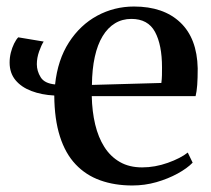

<svg xmlns="http://www.w3.org/2000/svg" viewBox="-20 -558 648 589"><path d="M386 11Q331.5 11 287.5 -4.8Q243.5 -20.5 212 -53.8Q180.5 -87 163.8 -139.5Q147 -192 146.5 -265Q107.5 -267 76.5 -278.8Q45.5 -290.5 27.5 -312.2Q9.5 -334 9.5 -366Q9.5 -381.5 13.2 -396.5Q17 -411.5 23.2 -424.2Q29.5 -437 36 -443.5L114 -430.5Q107 -420 100 -400.2Q93 -380.5 93 -361Q93 -340 104.8 -321Q116.5 -302 149 -299Q157 -374.5 191.5 -428Q226 -481.5 278.2 -509.8Q330.5 -538 391 -538Q481.5 -538 533 -489.2Q584.5 -440.5 586.5 -348.5Q586.5 -317.5 585 -297.2Q583.5 -277 580 -263H261.5Q262.5 -216 272 -176.2Q281.5 -136.5 300.2 -107Q319 -77.5 347.8 -61Q376.5 -44.5 416 -44.5Q455.5 -44.5 494.8 -58.5Q534 -72.5 556 -90L571 -59Q554 -41.5 524.8 -25.5Q495.5 -9.5 459.8 0.8Q424 11 386 11ZM262 -297.5 475 -303.5Q476.5 -315 476.8 -327.2Q477 -339.5 477 -351Q477 -420.5 455.5 -460.2Q434 -500 383 -500Q355 -500 332.8 -486.5Q310.5 -473 294.8 -447Q279 -421 270.8 -383.5Q262.5 -346 262 -297.5Z"/></svg>

Font: Merriweather 96pt Medium
Style: Regular
Weight: 500
Version: Version 2.100